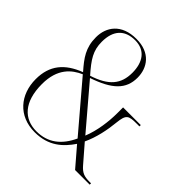

<svg xmlns="http://www.w3.org/2000/svg" viewBox="-196 -868 1021 1021"><g transform="rotate(45 315.0 -357.0)"><path d="M220 10C324 10 381 -44 423 -106L514 0H624V-10H613C573 -10 553 -17 527 -47L443 -144C471 -203 485 -273 491 -334C498 -400 510 -406 572 -406H592V-416H459V-373C459 -311 449 -232 423 -168L224 -402C348 -444 402 -495 402 -582C402 -657 356 -724 252 -724C139 -724 93 -654 93 -578C93 -499 126 -455 176 -398C77 -360 24 -298 24 -194C24 -78 97 10 220 10ZM216 -411C158 -477 132 -516 132 -583C132 -667 173 -714 252 -714C327 -714 364 -661 364 -581C364 -496 322 -445 216 -411ZM223 0C130 0 66 -63 66 -199C66 -316 126 -364 183 -389L405 -128C367 -46 309 0 223 0Z"/></g></svg>

Font: Noto Serif Display SemiCondensed ExtraLight
Style: Regular
Weight: 200
Width: 4
Designer: Monotype Design Team
Foundry: Monotype Imaging Inc.
Version: Version 2.009